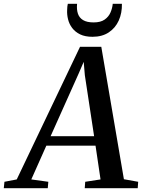

<svg xmlns="http://www.w3.org/2000/svg" viewBox="-89 -995 752 1015"><path d="M-69 0 -65.5 -34 -0.5 -46.5 334 -747.5H446.5L566 -47.5L641.5 -34L639 0H359L361.5 -34L442.5 -46.5L416 -225H156L76.5 -46.5L166.5 -34L163.5 0ZM178.5 -275H408.5L359.5 -597.5L353.5 -668L326.5 -605.5ZM400 -800.5Q361 -800.5 334.8 -813.2Q308.5 -826 292.8 -846.8Q277 -867.5 270.8 -892.8Q264.5 -918 266 -943Q266 -952.5 267 -960.2Q268 -968 269.5 -975H318.5Q315.5 -945 322.8 -923Q330 -901 350.2 -888.8Q370.5 -876.5 406 -876.5Q443 -876.5 464.2 -891.5Q485.5 -906.5 495.2 -929.2Q505 -952 507 -975H555.5Q556.5 -926 538.8 -886.5Q521 -847 486 -823.8Q451 -800.5 400 -800.5Z"/></svg>

Font: Merriweather 60pt Medium
Style: Italic
Weight: 500
Italic angle: -7.8°
Version: Version 2.101